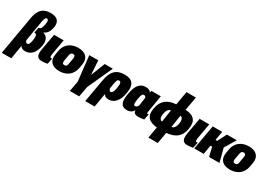

<svg xmlns="http://www.w3.org/2000/svg" viewBox="-45 -1766 4272 3028"><g transform="rotate(30 2091.0 -252.0)"><path d="M-75.2 211.9H97.7L141.1 -44.9C148.4 -12.2 176.8 7.3 230 7.3C333 7.3 398.9 -67.9 424.8 -209C441.4 -311 404.8 -374 329.1 -393.1C387.7 -410.6 424.3 -467.8 438 -546.4C459 -659.7 402.8 -718.3 281.7 -718.3C143.6 -718.3 75.2 -645 48.3 -502.9ZM197.8 -112.8C175.8 -112.8 160.2 -136.7 162.6 -163.6L223.6 -523.9C229 -555.2 235.4 -578.1 242.7 -592.3C250 -606.4 260.3 -613.8 274.4 -613.8C284.7 -613.8 292 -607.4 297.4 -595.2C302.2 -583 302.2 -560.1 296.9 -526.4C290.5 -488.8 282.7 -462.4 273.4 -446.3C263.7 -430.2 252.9 -421.9 241.2 -421.9H230L210 -319.3H221.2C237.3 -319.3 248 -310.5 253.9 -293.5C259.3 -276.4 258.8 -247.6 252.4 -208C247.1 -175.3 240.2 -151.4 232.4 -136.2C224.6 -120.6 212.9 -112.8 197.8 -112.8Z M529.8 11.2C566.9 11.2 601.1 7.3 637.7 0L659.7 -109.4C652.3 -105 646 -103 640.1 -103C631.3 -103 625.5 -107.4 622.6 -116.7C619.6 -126 619.6 -141.1 622.1 -163.1L672.4 -446.3H497.6L445.8 -158.2C424.8 -37.6 451.2 9.8 529.8 11.2Z M851.1 9.8C983.4 9.8 1080.6 -63 1103.5 -189.9L1116.7 -265.6C1138.2 -387.2 1066.4 -460 934.1 -460C802.7 -460 704.6 -387.2 683.1 -265.6L669.4 -189.9C647.5 -63 719.7 9.8 851.1 9.8ZM875.5 -113.3C846.7 -113.3 834 -124.5 838.4 -171.4L856.9 -275.4C862.8 -319.8 880.4 -334.5 909.7 -334.5C938.5 -334.5 952.1 -319.8 946.3 -275.4L927.7 -171.4C923.3 -124.5 904.8 -113.3 875.5 -113.3Z M1155.3 196.3H1325.7L1360.4 7.8L1566.9 -446.3H1418.9L1334.5 -230L1326.2 -209C1323.7 -202.6 1321.8 -196.3 1320.3 -189.9H1318.8C1319.3 -199.2 1319.3 -210.9 1315.9 -230.5L1302.2 -446.3H1138.7L1189.5 7.8Z M1445.3 213.4H1616.7L1660.6 -43C1672.9 -6.3 1706.5 8.8 1749.5 8.8C1843.8 8.8 1921.4 -66.4 1947.3 -213.4L1950.7 -234.4C1977.5 -379.4 1924.3 -460.9 1779.3 -460.9C1625 -460.9 1549.8 -379.4 1520.5 -213.9ZM1720.2 -112.3C1702.6 -112.3 1684.6 -131.3 1683.1 -159.2L1693.8 -225.6C1700.2 -264.6 1707 -292.5 1713.4 -309.6C1719.7 -326.2 1731.9 -334.5 1751 -334.5C1764.2 -334.5 1773.9 -326.7 1779.3 -311.5C1784.7 -296.4 1785.2 -271.5 1779.8 -237.3L1775.4 -210.4C1770 -174.3 1761.7 -148.9 1751 -134.3C1740.2 -119.6 1730 -112.3 1720.2 -112.3Z M2288.1 10.3C2323.7 10.3 2360.4 7.3 2396 -0.5L2418 -110.4C2411.6 -106 2406.2 -103 2399.9 -103C2393.6 -103 2389.6 -105.5 2387.7 -109.9C2385.3 -114.3 2385.3 -123 2387.7 -136.2L2439.9 -447.8H2267.1L2261.7 -409.7C2249 -439.9 2217.8 -457 2163.6 -457C2059.6 -457 2002 -385.7 1975.1 -232.9L1972.2 -216.8C1944.8 -63 1975.6 8.8 2081.5 8.8C2142.6 8.8 2181.2 -16.6 2205.1 -59.6C2202.6 -14.2 2229.5 9.8 2288.1 10.3ZM2166.5 -110.8C2150.9 -110.8 2141.6 -118.7 2138.7 -134.3C2135.7 -149.4 2136.7 -172.9 2141.6 -203.6L2149.4 -248.5C2158.7 -305.2 2170.9 -334.5 2202.1 -334.5C2221.2 -334.5 2238.8 -319.8 2238.3 -297.9L2217.3 -155.3C2206.1 -126.5 2185.5 -110.8 2166.5 -110.8Z M2595.7 213.9H2766.6L2802.2 8.8C2965.8 -4.4 3051.8 -78.1 3076.7 -214.8L3079.1 -230.5C3104.5 -373 3044.9 -450.2 2885.3 -460L2929.2 -707.5H2758.3L2714.4 -460C2555.7 -449.7 2464.8 -373.5 2439.9 -231.4L2437 -215.8C2412.1 -77.6 2476.6 -4.4 2631.3 8.8ZM2655.8 -113.3C2621.1 -115.2 2598.1 -149.4 2608.4 -215.8L2611.3 -231.4C2621.6 -299.3 2654.8 -332.5 2689.9 -334.5ZM2826.7 -113.8 2860.8 -335.9C2895.5 -334 2918 -299.8 2907.7 -231.9L2904.8 -215.8C2895 -149.4 2861.8 -115.7 2826.7 -113.8Z M3180.2 11.2C3217.3 11.2 3251.5 7.3 3288.1 0L3310.1 -109.4C3302.7 -105 3296.4 -103 3290.5 -103C3281.7 -103 3275.9 -107.4 3272.9 -116.7C3270 -126 3270 -141.1 3272.5 -163.1L3322.8 -446.3H3147.9L3096.2 -158.2C3075.2 -37.6 3101.6 9.8 3180.2 11.2Z M3307.6 0H3480L3507.8 -165H3538.1L3577.1 0H3766.6L3702.6 -245.1L3824.7 -446.3H3644.5L3560.5 -283.7H3531.2L3558.6 -446.3H3386.2Z M3958.5 9.8C4090.8 9.8 4188 -63 4210.9 -189.9L4224.1 -265.6C4245.6 -387.2 4173.8 -460 4041.5 -460C3910.2 -460 3812 -387.2 3790.5 -265.6L3776.9 -189.9C3754.9 -63 3827.1 9.8 3958.5 9.8ZM3982.9 -113.3C3954.1 -113.3 3941.4 -124.5 3945.8 -171.4L3964.4 -275.4C3970.2 -319.8 3987.8 -334.5 4017.1 -334.5C4045.9 -334.5 4059.6 -319.8 4053.7 -275.4L4035.2 -171.4C4030.8 -124.5 4012.2 -113.3 3982.9 -113.3Z"/></g></svg>

Font: Roboto Flex Super Cond Black
Style: Italic
Weight: 900
Width: 3
Italic angle: -10°
Designer: Berlow after Robertson
Foundry: Google
Version: Version 3.200;Glyphs 3.3 (3311)